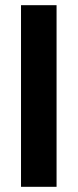

<svg xmlns="http://www.w3.org/2000/svg" viewBox="-20 -720 299 740"><path d="M61 0V-700H198V0Z"/></svg>

Font: Georama SemiBold
Style: Regular
Weight: 600
Designer: Jean-Baptiste Levee
Foundry: Production Type
Version: Version 1.000